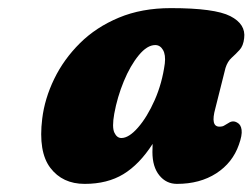

<svg xmlns="http://www.w3.org/2000/svg" viewBox="-20 -738 622 473"><path d="M510.5 -471Q498 -426 520.5 -426Q528.5 -426 532.5 -428.8Q536.5 -431.5 543 -435Q554 -442.5 565 -435.5Q573.5 -431 575.2 -418Q577 -405 568.5 -381.5Q553 -337 512.8 -311Q472.5 -285 416 -285Q389.5 -285 372.5 -306Q355.5 -327 355.5 -363.5Q355.5 -373.5 356 -383.5Q323.5 -333 284 -309Q244.5 -285 188.5 -285Q134 -285 104 -324.5Q74 -364 84 -445.5Q90 -495 113.5 -543.5Q137 -592 176.8 -631.5Q216.5 -671 272.8 -694.5Q329 -718 401 -718Q509 -718 547.5 -698.2Q586 -678.5 581.5 -644Q579.5 -625 570 -614.8Q560.5 -604.5 550.5 -595.5Q540.5 -586.5 535.5 -570.5ZM261.5 -458Q255.5 -424.5 261.8 -411.2Q268 -398 279 -398Q297.5 -398 320 -423.8Q342.5 -449.5 361 -491.2Q379.5 -533 386 -581.5Q388.5 -603 381.5 -615Q374.5 -627 362.5 -627Q342.5 -627 321.8 -601.8Q301 -576.5 285 -537.8Q269 -499 261.5 -458Z"/></svg>

Font: Fraunces 144pt SuperSoft Black
Style: Italic
Weight: 900
Italic angle: -16°
Version: Version 1.000;[b76b70a41]